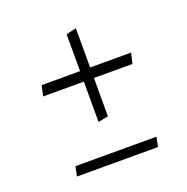

<svg xmlns="http://www.w3.org/2000/svg" viewBox="-90 -537 605 621"><g transform="rotate(-20 212.5 -226.0)"><path d="M375 -316.9H233.9V-452.1L199.2 -443.8V-316.9H66.9L59.1 -280.8H199.2V-142.1L233.9 -148.9V-280.8H366.2ZM73.2 0H352.1L358.9 -33.2H80.1Z"/></g></svg>

Font: Comic Neue Angular Light
Style: Regular
Weight: 300
Designer: Craig Rozynski
Foundry: Craig Rozynski
Version: Version 2.003